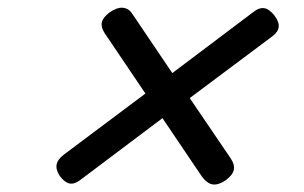

<svg xmlns="http://www.w3.org/2000/svg" viewBox="-20 -691 803 507"><path d="M576 -215Q557 -202 542 -204Q527 -206 513 -225L409 -379L191 -215Q176 -204 163.5 -206.5Q151 -209 138 -226Q127 -243 129.5 -256.5Q132 -270 149 -283L364 -444L256 -604Q246 -620 249 -632.5Q252 -645 269 -658Q289 -672 304.5 -670.5Q320 -669 329 -655L435 -498L650 -660Q664 -671 677 -669.5Q690 -668 704 -651Q717 -634 716 -620.5Q715 -607 699 -595L481 -432L589 -273Q600 -257 597.5 -243Q595 -229 576 -215Z"/></svg>

Font: Playwrite IN
Style: Regular
Weight: 400
Designer: Veronika Burian, José Scaglione
Foundry: TypeTogether
Version: Version 1.002